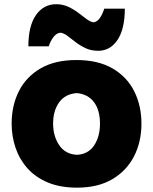

<svg xmlns="http://www.w3.org/2000/svg" viewBox="-20 -866 718 902"><path d="M342.3 15.6Q262.7 15.6 204.6 -8.8Q146.5 -33.2 108.9 -75.4Q71.3 -117.7 53 -171.9Q34.7 -226.1 34.7 -285.2Q34.7 -370.1 68.8 -437.7Q103 -505.4 170.7 -544.7Q238.3 -584 338.4 -584Q441.4 -584 509.3 -544.2Q577.1 -504.4 610.8 -436.8Q644.5 -369.1 644.5 -285.2Q644.5 -199.2 609.4 -131.1Q574.2 -63 506.8 -23.7Q439.5 15.6 342.3 15.6ZM341.3 -138.7Q395 -141.6 422.4 -183.1Q449.7 -224.6 449.7 -285.2Q449.7 -348.1 421.9 -385.7Q394 -423.3 341.3 -428.7Q286.6 -424.8 258.1 -385.5Q229.5 -346.2 229.5 -285.2Q229.5 -226.6 258.1 -184.1Q286.6 -141.6 341.3 -138.7ZM441.4 -627.4Q408.2 -627.4 382.1 -639.6Q356 -651.9 334.7 -668.5Q313.5 -685.1 296.1 -698Q278.8 -710.9 263.2 -712.4Q245.1 -710.4 231 -691.7Q216.8 -672.9 209 -648.4H113.3Q113.3 -744.1 148.9 -795.2Q184.6 -846.2 244.1 -846.2Q274.9 -846.2 301 -834Q327.1 -821.8 348.6 -805.2Q370.1 -788.6 387.9 -775.6Q405.8 -762.7 419.9 -761.2Q437 -763.7 449.5 -781.7Q461.9 -799.8 469.7 -825.2H566.4Q566.4 -730 532.2 -678.7Q498 -627.4 441.4 -627.4Z"/></svg>

Font: Pinar-DS3-FD ExtraBold
Style: Regular
Weight: 800
Designer: Amin Abedi
Version: Version 3.000